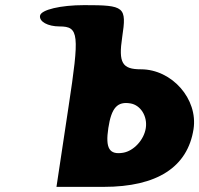

<svg xmlns="http://www.w3.org/2000/svg" viewBox="-20 -778 776 748"><path d="M136 -717C132 -694 166 -675 212 -675C288 -675 290 -645 247 -362L200 -50H384C592 -50 711 -127 734 -275C752 -392 650 -508 529 -508C456 -508 441 -533 456 -633C474 -752 466 -758 308 -758C216 -758 140 -740 136 -717ZM548 -279C541 -233 501 -190 460 -183C406 -174 390 -200 402 -279C414 -358 437 -384 489 -375C528 -368 555 -325 548 -279Z"/></svg>

Font: Hussar Skorodowane
Style: Ky
Weight: 700
Foundry: Cannot Into Space Fonts
Version: Version 0.892